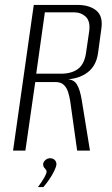

<svg xmlns="http://www.w3.org/2000/svg" viewBox="-20 -611 453 779"><path d="M33 0 117 -591H295Q343 -591 371 -568Q399 -545 391 -493L378 -397Q371 -344 335 -317Q299 -290 246 -289L247 -290Q279 -290 292 -268.5Q305 -247 312 -203L345 0H293L265 -200Q262 -219 256.5 -237Q251 -255 239 -266.5Q227 -278 206 -278H123L83 0ZM127 -312H227Q272 -312 298 -332.5Q324 -353 330 -403L342 -485Q347 -525 328 -543Q309 -561 280 -561H162ZM134 148Q151 125 160 109Q169 93 169 85Q169 80 165.5 76.5Q162 73 158.5 68Q155 63 155 54Q156 46 164 38.5Q172 31 183 31Q195 31 202 38Q209 45 209 56Q208 66 200 82.5Q192 99 180.5 116Q169 133 156 148Z"/></svg>

Font: Alumni Sans Thin Light
Style: Italic
Weight: 300
Italic angle: -8°
Version: Version 1.016